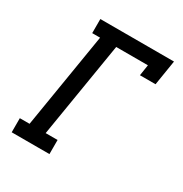

<svg xmlns="http://www.w3.org/2000/svg" viewBox="-171 -863 942 991"><g transform="rotate(30 300.0 -367.5)"><path d="M38 0V-84H96L189 -651H142V-735H581L557 -586H464L474 -651H285L192 -84H263V0Z"/></g></svg>

Font: Iosevka Etoile Medium
Style: Italic
Weight: 500
Italic angle: -9°
Designer: Belleve Invis
Foundry: Belleve Invis
Version: Version 22.1.2; ttfautohint (v1.8.4)